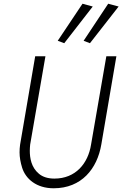

<svg xmlns="http://www.w3.org/2000/svg" viewBox="-20 -1002 657 1031"><path d="M325 -770 478 -967 423 -982 290 -783ZM463 -770 617 -967 561 -982 429 -783ZM169 -700 88 -226C86 -212 85 -198 85 -184C85 -158 90 -130 99 -101C118 -41 176 9 268 9C418 9 502 -96 524 -226L605 -700H551L469 -226C453 -124 386 -43 272 -43C237 -43 209 -52 189 -69C148 -103 140 -153 140 -193C140 -204 141 -215 142 -226L224 -700Z"/></svg>

Font: Jost Light
Style: Italic
Weight: 300
Italic angle: -5°
Version: Version 3.710